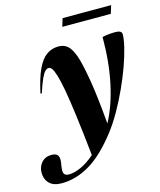

<svg xmlns="http://www.w3.org/2000/svg" viewBox="-221 -767 912 1093"><g transform="rotate(-15 235.0 -220.5)"><path d="M28.5 -291.5H20.5Q39 -379 63 -430.2Q87 -481.5 118 -503.2Q149 -525 188.5 -525Q220 -525 241 -507.2Q262 -489.5 279 -444Q295 -400.5 312.8 -298Q330.5 -195.5 344.5 -29Q393.5 -120 419.5 -242.2Q445.5 -364.5 445.5 -512Q483.5 -520 522 -520Q560.5 -520 560.5 -497.5Q560.5 -468.5 549 -421Q537.5 -373.5 516.8 -315.8Q496 -258 468 -196.8Q440 -135.5 407.5 -78.2Q375 -21 340 24.5Q252 138 170.8 185.2Q89.5 232.5 7 232.5Q-42 232.5 -66 208Q-90 183.5 -90 145Q-90 110.5 -68.5 85.8Q-47 61 -9.5 61Q20 61 28.8 77.8Q37.5 94.5 30 131.5Q23 169 30.5 181.8Q38 194.5 58.5 194.5Q90 194.5 130.2 176.5Q170.5 158.5 212.5 121.5Q197.5 -20 185 -116.2Q172.5 -212.5 161.8 -271.8Q151 -331 141.5 -361.5Q130.5 -398 121.5 -409.5Q112.5 -421 103 -421Q93 -421 82.5 -411.2Q72 -401.5 59 -373.8Q46 -346 28.5 -291.5ZM239 -627 253.5 -674.5H539.5L525 -627Z"/></g></svg>

Font: Newsreader 72pt
Style: Bold Italic
Weight: 700
Italic angle: -17°
Designer: Hugues Gentile
Foundry: Production Type
Version: Version 1.003; ttfautohint (v1.8.3)